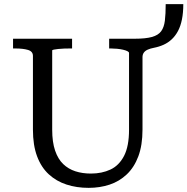

<svg xmlns="http://www.w3.org/2000/svg" viewBox="-20 -897 905 927"><path d="M139 -271V-627Q139 -649 115 -656Q91 -663 54 -663H43V-710H328V-663H319Q305 -663 289.5 -662.5Q274 -662 261 -660.5Q248 -659 240 -657.5Q232 -656 232 -653V-271Q232 -211 246 -170Q260 -129 285 -105Q310 -81 344 -70Q378 -59 419 -59Q472 -59 513.5 -78.5Q555 -98 579 -144.5Q603 -191 603 -271V-641Q603 -646 595 -650Q587 -654 574 -657Q561 -660 545.5 -661.5Q530 -663 516 -663H507V-710H630Q683 -710 713.5 -718.5Q744 -727 758 -746Q772 -765 776 -797Q780 -829 780 -877H865Q865 -836 858.5 -803.5Q852 -771 839.5 -747.5Q827 -724 809.5 -707.5Q792 -691 770 -681Q748 -671 722 -666Q706 -663 693.5 -657.5Q681 -652 674.5 -643Q668 -634 668 -621V-271Q668 -196 648 -142.5Q628 -89 592 -55Q556 -21 509 -5.5Q462 10 408 10Q350 10 301 -6Q252 -22 215.5 -55.5Q179 -89 159 -142.5Q139 -196 139 -271Z"/></svg>

Font: Roboto Serif 20pt
Style: Regular
Weight: 400
Designer: Greg Gazdowicz
Foundry: Commercial Type
Version: Version 1.008